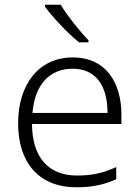

<svg xmlns="http://www.w3.org/2000/svg" viewBox="-20 -786 592 816"><path d="M238 -766H171V-758C200 -717 266 -646 316 -606H356V-615C318 -654 264 -722 238 -766ZM290 -542C142 -542 57 -424 57 -262C57 -95 145 10 305 10C373 10 421 -1 474 -24V-76C415 -50 373 -40 307 -40C185 -40 117 -118 116 -259H496V-298C496 -440 426 -542 290 -542ZM289 -494C390 -494 437 -418 437 -306H118C128 -427 191 -494 289 -494Z"/></svg>

Font: Noto Sans Gujarati UI Light
Style: Regular
Weight: 300
Designer: Jelle Bosma - Monotype Design Team, Universal Thirst
Foundry: Monotype Imaging Inc.
Version: Version 2.106